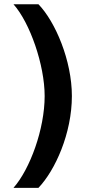

<svg xmlns="http://www.w3.org/2000/svg" viewBox="-20 -694 424 909"><path d="M43.9 -673.8C122.1 -585.9 191.4 -385.7 191.4 -239.3C191.4 -83 122.1 106.4 43.9 195.3H162.1C241.2 112.3 320.3 -62.5 320.3 -239.3C320.3 -407.2 242.2 -590.8 162.1 -673.8Z"/></svg>

Font: Sen-gleads
Style: Bold
Weight: 700
Designer: Kosal Sen, Philatype
Foundry: Philatype
Version: Version 1.004; ttfautohint (v1.8.3)